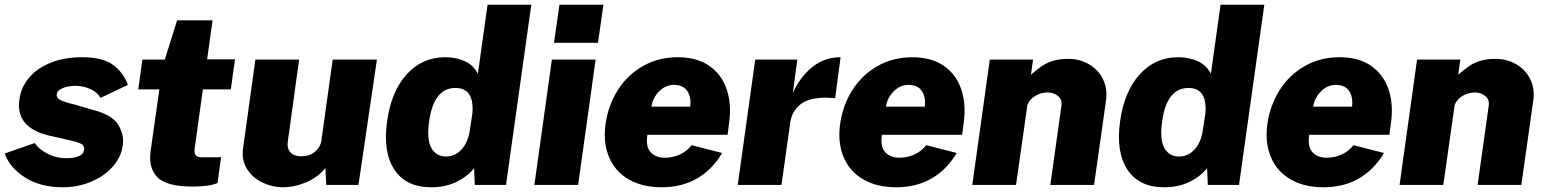

<svg xmlns="http://www.w3.org/2000/svg" viewBox="-44 -782 6560 812"><path d="M-24 -133 103 -177Q119 -152 155.5 -132.5Q192 -113 239 -113Q269 -113 289 -121.5Q309 -130 311.5 -147Q314 -164 302 -172Q290 -180 258 -187L180 -205Q20 -236 38 -361Q45 -414 80 -454.5Q115 -495 172 -517.5Q229 -540 303 -540Q389 -540 433 -508.5Q477 -477 497 -423L381 -368Q369 -391 339 -405Q309 -419 275 -419Q245 -419 221.5 -409.5Q198 -400 196 -383Q194 -368 211 -359Q228 -350 275 -339L346 -318Q430 -297 456 -254.5Q482 -212 475 -167Q469 -118 433 -77.5Q397 -37 341.5 -13.5Q286 10 221 10Q126 10 61 -32Q-4 -74 -24 -133Z M814 -404 779 -152Q777 -132 784.5 -124.5Q792 -117 808 -117H891L876 -8Q842 7 771 7Q660 7 621.5 -32.5Q583 -72 593 -143L630 -404H541L558 -530H653L705 -696H855L832 -531H950L932 -404Z M984 -155 1036 -530H1221L1173 -182Q1169 -155 1184 -138Q1199 -121 1231 -121Q1262 -121 1283.5 -136.5Q1305 -152 1314 -179L1363 -530H1550L1472 0H1336L1332 -71Q1298 -30 1248.5 -10Q1199 10 1154 10Q1108 10 1066 -10Q1024 -30 1000.5 -67.5Q977 -105 984 -155Z M1593 -268Q1610 -394 1675.5 -467Q1741 -540 1839 -540Q1884 -540 1921 -523.5Q1958 -507 1977 -470L2018 -762H2203L2096 0H1964L1961 -71Q1935 -37 1888 -13.5Q1841 10 1780 10Q1673 10 1624 -64.5Q1575 -139 1593 -268ZM1944 -238 1954 -304Q1962 -410 1882 -410Q1791 -410 1771 -270Q1760 -191 1780.5 -155.5Q1801 -120 1843 -120Q1881 -120 1909 -151Q1937 -182 1944 -238Z M2485 -601H2299L2322 -762H2508ZM2401 0H2216L2290 -530H2475Z M2768 -115Q2801 -115 2831 -128.5Q2861 -142 2881 -168L3010 -135Q2968 -64 2903.5 -27Q2839 10 2754 10Q2673 10 2615.5 -23Q2558 -56 2532 -117Q2506 -178 2517 -258Q2528 -336 2568.5 -400.5Q2609 -465 2675 -502.5Q2741 -540 2822 -540Q2904 -540 2956.5 -503Q3009 -466 3030 -402Q3051 -338 3039 -258L3033 -212H2694Q2686 -163 2707 -139Q2728 -115 2768 -115ZM2875 -331Q2880 -370 2863 -396.5Q2846 -423 2806 -423Q2770 -423 2743 -395Q2716 -367 2711 -331Z M3150 -530H3328L3309 -389Q3340 -457 3391.5 -498.5Q3443 -540 3511 -540L3488 -367Q3460 -369 3450 -369Q3374 -369 3339 -339Q3304 -309 3298 -263L3261 0H3076Z M3760 -115Q3793 -115 3823 -128.5Q3853 -142 3873 -168L4002 -135Q3960 -64 3895.5 -27Q3831 10 3746 10Q3665 10 3607.5 -23Q3550 -56 3524 -117Q3498 -178 3509 -258Q3520 -336 3560.5 -400.5Q3601 -465 3667 -502.5Q3733 -540 3814 -540Q3896 -540 3948.5 -503Q4001 -466 4022 -402Q4043 -338 4031 -258L4025 -212H3686Q3678 -163 3699 -139Q3720 -115 3760 -115ZM3867 -331Q3872 -370 3855 -396.5Q3838 -423 3798 -423Q3762 -423 3735 -395Q3708 -367 3703 -331Z M4142 -530H4325L4316 -466Q4345 -491 4363.5 -503.5Q4382 -516 4409 -524.5Q4436 -533 4475 -533Q4522 -533 4561 -510.5Q4600 -488 4620 -448.5Q4640 -409 4634 -361L4583 0H4398L4445 -335Q4449 -360 4431 -375.5Q4413 -391 4386 -391Q4359 -391 4334.5 -376.5Q4310 -362 4301 -338L4253 0H4068Z M4693 -268Q4710 -394 4775.5 -467Q4841 -540 4939 -540Q4984 -540 5021 -523.5Q5058 -507 5077 -470L5118 -762H5303L5196 0H5064L5061 -71Q5035 -37 4988 -13.5Q4941 10 4880 10Q4773 10 4724 -64.5Q4675 -139 4693 -268ZM5044 -238 5054 -304Q5062 -410 4982 -410Q4891 -410 4871 -270Q4860 -191 4880.5 -155.5Q4901 -120 4943 -120Q4981 -120 5009 -151Q5037 -182 5044 -238Z M5567 -115Q5600 -115 5630 -128.5Q5660 -142 5680 -168L5809 -135Q5767 -64 5702.5 -27Q5638 10 5553 10Q5472 10 5414.5 -23Q5357 -56 5331 -117Q5305 -178 5316 -258Q5327 -336 5367.5 -400.5Q5408 -465 5474 -502.5Q5540 -540 5621 -540Q5703 -540 5755.5 -503Q5808 -466 5829 -402Q5850 -338 5838 -258L5832 -212H5493Q5485 -163 5506 -139Q5527 -115 5567 -115ZM5674 -331Q5679 -370 5662 -396.5Q5645 -423 5605 -423Q5569 -423 5542 -395Q5515 -367 5510 -331Z M5949 -530H6132L6123 -466Q6152 -491 6170.5 -503.5Q6189 -516 6216 -524.5Q6243 -533 6282 -533Q6329 -533 6368 -510.5Q6407 -488 6427 -448.5Q6447 -409 6441 -361L6390 0H6205L6252 -335Q6256 -360 6238 -375.5Q6220 -391 6193 -391Q6166 -391 6141.5 -376.5Q6117 -362 6108 -338L6060 0H5875Z"/></svg>

Font: Morrison ExtraBold
Style: Regular
Weight: 800
Designer: Pablo Impallari, Rodrigo Fuenzalida (Modified by Dan O. Williams)
Version: Version 0.03;June 6, 2019;FontCreator 11.5.0.2425 64-bit; tt